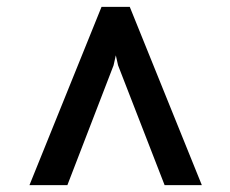

<svg xmlns="http://www.w3.org/2000/svg" viewBox="-20 -747 668 557"><path d="M65.5 -210 274.5 -727H356.5L565.5 -210H457.5L322.5 -557.5L316 -586.5L309.5 -557.5L175.5 -210Z"/></svg>

Font: Expletus Sans SemiBold
Style: Regular
Weight: 600
Version: Version 7.500